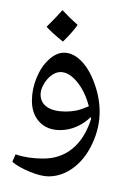

<svg xmlns="http://www.w3.org/2000/svg" viewBox="-20 -706 508 843"><path d="M192.9 68.4Q160.6 68.4 110.8 48.1Q61 27.8 34.2 4.4L48.3 -28.3Q102.1 -9.8 169.9 -9.8Q245.1 -9.8 298.8 -54Q352.5 -98.1 379.9 -183.6L378.9 -191.9L377 -190.4Q350.1 -164.6 315.7 -149.7Q281.2 -134.8 244.6 -134.8Q187 -134.8 153.6 -170.2Q120.1 -205.6 120.1 -263.7Q120.1 -314.5 140.6 -364.3Q161.1 -414.1 194.3 -444.3Q227.5 -474.6 261.2 -474.6Q299.8 -474.6 335.2 -439.9Q370.6 -405.3 394 -341.6Q417.5 -277.8 417.5 -215.3Q417.5 -144.5 385.7 -76.2Q354 -7.8 302.7 30.3Q251.5 68.4 192.9 68.4ZM245.6 -389.6Q225.1 -389.6 204.8 -374.3Q184.6 -358.9 171.4 -335.2Q158.2 -311.5 158.2 -291.5Q158.2 -255.4 187 -235.8Q215.8 -216.3 268.6 -216.3Q293.5 -216.3 314.2 -220.5Q335 -224.6 370.1 -239.3Q353 -304.7 317.9 -347.2Q282.7 -389.6 245.6 -389.6ZM256.3 -513.7ZM193.4 117.2ZM251 -659.2ZM320.8 -596.7Q297.4 -563 256.3 -523.4Q211.9 -558.6 184.6 -588.4Q235.8 -639.6 254.4 -661.6Q286.1 -627 320.8 -596.7ZM256.3 -513.7ZM254.4 -686Z"/></svg>

Font: Noto Naskh Arabic UI
Style: Regular
Weight: 400
Designer: Monotype Design team
Foundry: Monotype Imaging Inc.
Version: Version 1.05